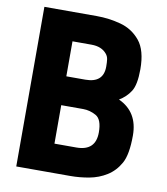

<svg xmlns="http://www.w3.org/2000/svg" viewBox="-86 -852 803 924"><g transform="rotate(10 315.5 -390.0)"><path d="M320 0H56V-780H312Q372 -780 429.5 -764.5Q487 -749 525 -703Q563 -657 563 -564Q563 -488 542 -455.5Q521 -423 487 -403Q583 -359 583 -244Q583 -151 559 -108Q535 -65 496.5 -41Q458 -17 412 -8.5Q366 0 320 0ZM325 -140Q419 -140 419 -230Q419 -294 388.5 -311Q358 -328 325 -328H218V-140ZM311 -469Q399 -469 399 -548Q399 -570 397 -584Q395 -598 386 -609Q361 -640 311 -640H218V-469Z"/></g></svg>

Font: Tanohe Sans
Style: Bold
Weight: 700
Designer: Village Type and Design LLC & Cristiano Sobral
Foundry: Cooper Hewitt Smithsonian Design Museum
Version: Version 1.00;September 29, 2021;FontCreator 13.0.0.2655 64-b